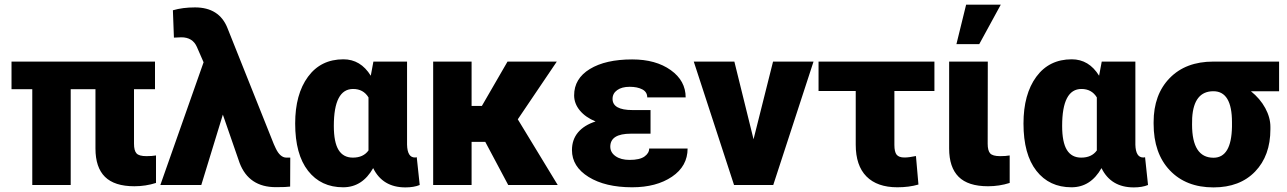

<svg xmlns="http://www.w3.org/2000/svg" viewBox="-20 -792 5509 822"><path d="M643.6 -410.2H553.7V-176.8Q553.7 -147 564.5 -135.3Q575.2 -123.5 606.9 -123.5Q631.3 -123.5 647.9 -126.5V-8.8Q603.5 5.4 555.2 5.4Q470.2 5.4 429.4 -34.9Q388.7 -75.2 388.7 -156.2V-410.2H282.7V0H118.2V-410.2H29.3V-528.3H643.6Z M814.9 -760.3Q918.5 -760.3 953.6 -672.4L1152.3 -174.8L1160.6 -156.7Q1179.2 -117.7 1205.6 -117.2H1222.7L1222.2 6.8Q1206.5 9.3 1161.1 9.3Q1045.4 9.3 1005.9 -94.2L934.1 -301.3L841.8 0H666.5L851.6 -525.4L822.8 -591.3Q804.7 -632.3 756.3 -632.3L724.6 -630.9L720.2 -748Q761.7 -760.3 814.9 -760.3Z M1722.7 -528.3V-172.4Q1724.1 -117.7 1756.3 -117.7Q1761.7 -117.7 1764.2 -119.1L1776.9 0Q1752 10.3 1715.8 10.3Q1618.2 10.3 1577.6 -72.3Q1531.2 9.8 1449.2 9.8Q1354 9.8 1298.8 -60.8Q1243.7 -131.3 1243.7 -263.2Q1243.7 -388.7 1298.6 -463.4Q1353.5 -538.1 1450.2 -538.1Q1523.9 -538.1 1567.4 -467.8L1578.6 -528.3ZM1409.2 -252.9Q1409.2 -183.1 1429.4 -150.1Q1449.7 -117.2 1490.7 -117.2Q1535.6 -117.2 1557.6 -147.9V-375Q1535.6 -411.1 1491.7 -411.1Q1409.2 -411.1 1409.2 -252.9Z M2057.6 -184.6H1999V0H1834.5V-528.3H1999V-338.4H2043L2152.8 -528.3H2363.8L2196.8 -281.2L2367.7 0H2155.8Z M2592.8 -164.1Q2592.8 -139.2 2615.5 -123.3Q2638.2 -107.4 2675.3 -107.4Q2718.8 -107.4 2739 -121.8Q2759.3 -136.2 2759.3 -156.2H2923.8Q2923.8 -80.6 2856.9 -35.4Q2790 9.8 2686.5 9.8Q2571.3 9.8 2500 -34.4Q2428.7 -78.6 2428.7 -149.4Q2428.7 -194.3 2454.8 -225.3Q2481 -256.3 2529.8 -272Q2486.8 -289.6 2462.4 -319.1Q2438 -348.6 2438 -383.8Q2438 -455.6 2505.4 -496.6Q2572.8 -537.6 2686.5 -537.6Q2787.6 -537.6 2851.6 -491.9Q2915.5 -446.3 2915.5 -375H2751Q2751 -398.4 2729.7 -409.4Q2708.5 -420.4 2675.8 -420.4Q2642.1 -420.4 2622.3 -406.2Q2602.5 -392.1 2602.5 -368.7Q2602.5 -320.8 2688 -320.8H2765.1V-219.7H2681.2Q2592.8 -219.7 2592.8 -164.1Z M3206.1 -195.8 3289.6 -528.3H3462.9L3290.5 0H3122.6L2950.2 -528.3H3124Z M3980.5 -402.3H3809.1V-171.4Q3809.1 -141.6 3818.8 -129.6Q3828.6 -117.7 3852.1 -117.7Q3871.6 -117.7 3901.4 -124L3912.1 -2Q3872.1 9.8 3821.8 9.8Q3735.4 9.8 3689.5 -36.6Q3643.6 -83 3643.6 -172.4V-402.3H3484.4V-528.3H3980.5Z M4209 -528.3 4208.5 -176.8Q4208.5 -147 4219.2 -135.3Q4230 -123.5 4261.7 -123.5Q4286.1 -123.5 4302.7 -126.5V-8.8Q4258.3 5.4 4210 5.4Q4124.5 5.4 4084 -35.2Q4043.5 -75.7 4043.5 -156.2V-528.3ZM4116.2 -772H4264.6L4172.4 -603H4074.7Z M4840.8 -528.3V-172.4Q4842.3 -117.7 4874.5 -117.7Q4879.9 -117.7 4882.3 -119.1L4895 0Q4870.1 10.3 4834 10.3Q4736.3 10.3 4695.8 -72.3Q4649.4 9.8 4567.4 9.8Q4472.2 9.8 4417 -60.8Q4361.8 -131.3 4361.8 -263.2Q4361.8 -388.7 4416.7 -463.4Q4471.7 -538.1 4568.4 -538.1Q4642.1 -538.1 4685.5 -467.8L4696.8 -528.3ZM4527.3 -252.9Q4527.3 -183.1 4547.6 -150.1Q4567.9 -117.2 4608.9 -117.2Q4653.8 -117.2 4675.8 -147.9V-375Q4653.8 -411.1 4609.9 -411.1Q4527.3 -411.1 4527.3 -252.9Z M5456.1 -401.4H5335.4Q5375 -369.6 5397 -329.1Q5418.9 -288.6 5418.9 -249V-238.8Q5418.9 -125.5 5353.5 -57.6Q5288.1 10.3 5175.3 10.3Q5057.6 10.3 4988.3 -62.7Q4918.9 -135.7 4918.9 -262.2V-269Q4918.9 -387.2 4987.8 -457.8Q5056.6 -528.3 5174.3 -528.3Q5174.3 -527.8 5174.8 -527.8V-528.3H5456.1ZM5083.5 -258.8Q5083.5 -116.7 5175.3 -116.7Q5252 -116.7 5254.4 -249.5V-269Q5254.4 -401.4 5174.8 -401.4Q5090.8 -401.4 5084 -287.1Z"/></svg>

Font: Roboto Black
Style: Regular
Weight: 900
Designer: Google
Version: Version 2.134; 2016